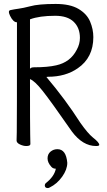

<svg xmlns="http://www.w3.org/2000/svg" viewBox="-20 -729 540 973"><path d="M113 11Q98 11 81 3Q64 -5 64 -17Q64 -29 65 -58.5Q66 -88 66 -616Q47 -616 31 -649Q25 -662 25 -668Q25 -677 34 -678Q52 -682 74.5 -685Q97 -688 132 -697Q174 -709 262 -709Q335 -709 377.5 -684Q420 -659 436.5 -620Q453 -581 453 -541Q453 -437 374 -383Q312 -340 224 -340L215 -339Q313 -223 387 -107Q425 -53 451 -32Q483 -7 483 5Q483 11 467 11Q399 11 344 -63Q237 -217 196 -268.5Q155 -320 132 -328Q132 -81 133 -48.5Q134 -16 134 1Q134 11 113 11ZM222 224Q207 224 207 210Q207 204 212 199Q255 166 263 126Q248 126 240 116Q221 95 221 74Q221 52 236 39.5Q251 27 271 27Q315 27 321 96Q321 130 295 166.5Q269 203 232 221Q227 224 222 224ZM132 -380Q136 -388 153 -388Q222 -388 265 -398Q337 -414 369 -477Q385 -506 385 -537Q385 -588 353.5 -618.5Q322 -649 260 -649Q180 -649 132 -631Z"/></svg>

Font: LXGW WenKai Mono Lite
Style: Regular
Weight: 400
Monospace: yes
Designer: LXGW / Fontworks Inc.
Foundry: LXGW / Fontworks Inc.
Version: Version 1.520; June 14, 2025